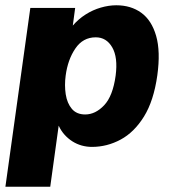

<svg xmlns="http://www.w3.org/2000/svg" viewBox="-22 -547 650 728"><path d="M-1.5 161 93 -517H263L254 -450Q275.5 -475 302.8 -492.2Q330 -509.5 360.2 -518.2Q390.5 -527 419 -527Q474.5 -527 513.8 -498.5Q553 -470 570 -411Q587 -352 574.5 -261.5Q561 -165 524 -105.2Q487 -45.5 435.5 -17.8Q384 10 326.5 10Q307 10 288 4.8Q269 -0.5 252.5 -11Q236 -21.5 222.8 -36.2Q209.5 -51 200.5 -70.5L168.5 161ZM301 -113Q340 -113 373 -148Q406 -183 416.5 -260.5Q425.5 -329.5 403.5 -367.5Q381.5 -405.5 341 -405.5Q292.5 -405.5 263.8 -363.2Q235 -321 227 -260.5Q222 -223.5 227.2 -189.5Q232.5 -155.5 250.5 -134.2Q268.5 -113 301 -113Z"/></svg>

Font: Public Sans Thin ExtraBold
Style: Italic
Weight: 800
Italic angle: -8°
Version: Version 2.001